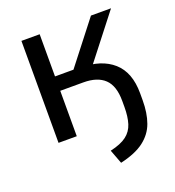

<svg xmlns="http://www.w3.org/2000/svg" viewBox="-127 -603 811 890"><g transform="rotate(-20 279.0 -158.5)"><path d="M319 186 293 117Q346 105 373.5 84Q401 63 411.5 29.5Q422 -4 422 -52V-82Q422 -156 386.5 -190Q351 -224 282 -224H168V0H78V-503H168V-295H259L421 -503H520L329 -258L294 -293Q396 -293 454 -241.5Q512 -190 512 -87V-53Q512 11 495 58Q478 105 436 137Q394 169 319 186Z"/></g></svg>

Font: Mulish Medium
Style: Regular
Weight: 500
Designer: Vernon Adams
Foundry: Vernon Adams
Version: Version 3.603; ttfautohint (v1.8.3)